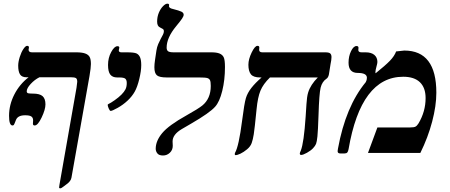

<svg xmlns="http://www.w3.org/2000/svg" viewBox="-20 -841 2473 1056"><path d="M126 -416Q100.1 -416 90.1 -431.9Q80.1 -447.8 80.1 -480Q80.1 -500.5 88.6 -527.6Q97.2 -554.7 108.9 -571.8Q120.6 -588.9 128.9 -588.9Q139.2 -588.9 139.2 -580.1L137.2 -567.9Q137.2 -553.2 155.8 -553.2H398.9Q430.2 -553.2 447.8 -547.1Q465.3 -541 472.7 -528.3Q480 -515.6 480 -488.8Q480 -468.8 472.2 -422.9L373 136.2Q369.6 155.3 348.1 170.9L332 183.1Q317.4 194.8 312 194.8Q308.1 194.8 306.6 193.8Q305.2 192.9 305.2 189L307.1 174.8L400.9 -358.9Q404.8 -387.7 404.8 -391.1Q404.8 -407.7 397 -411.9Q389.2 -416 371.1 -416H196.8Q170.4 -402.8 148.7 -379.2Q127 -355.5 127 -338.9Q127 -329.1 137 -327.6Q147 -326.2 161.1 -326.2Q198.7 -326.2 214.4 -312Q230 -297.9 230 -267.1Q230 -238.8 209 -194.8Q188 -150.9 170.9 -150.9Q161.1 -150.9 161.1 -160.2L162.1 -179.2Q162.1 -193.4 152.6 -200.2Q143.1 -207 118.2 -207Q77.1 -207 67.4 -180.2Q59.1 -158.2 56.4 -154.5Q53.7 -150.9 48.8 -150.9Q29.8 -150.9 29.8 -204.1Q29.8 -264.6 58.8 -321.3Q87.9 -377.9 137.2 -416Z M677.2 -553.2Q718.3 -553.2 731.2 -546.9Q744.1 -540.5 750.5 -525.4Q756.8 -510.3 756.8 -482.9Q756.8 -450.7 746.1 -406.5Q735.4 -362.3 720.9 -336.7Q706.5 -311 681.9 -287.8Q657.2 -264.6 627.2 -247.8Q597.2 -231 588.9 -231Q583.5 -231 577.9 -244.4Q572.3 -257.8 572.3 -264.2Q572.3 -267.1 577.6 -269.5Q587.9 -273.9 610.6 -289.8Q633.3 -305.7 648.2 -320.8Q663.1 -335.9 670.2 -349.9Q677.2 -363.8 677.2 -384.8Q677.2 -400.4 669.7 -407.7Q662.1 -415 635.3 -415H624Q599.1 -415 586.7 -430.7Q574.2 -446.3 574.2 -483.9Q574.2 -522.9 591.6 -554.9Q608.9 -586.9 626 -586.9Q636.2 -586.9 636.2 -579.1L633.3 -564Q633.3 -553.2 647.9 -553.2Z M896.5 -415Q857.4 -415 843.3 -426.5Q829.1 -438 829.1 -471.2Q829.1 -487.8 832.5 -510.3Q835.9 -532.7 840.3 -563Q843.3 -582.5 850.1 -598.4Q856.9 -614.3 863.8 -627Q870.6 -639.6 876 -649.9Q881.3 -660.2 881.3 -668.9Q881.3 -678.2 875.2 -681.9Q869.1 -685.5 860.4 -689.9Q844.2 -696.8 844.2 -722.2Q844.2 -748.5 853.5 -770.8Q862.8 -793 876.5 -806.9Q890.1 -820.8 900.4 -820.8Q910.2 -820.8 910.2 -813L909.2 -807.1Q909.2 -795.9 933.1 -791Q964.4 -783.2 977.3 -777.1Q990.2 -771 990.2 -759.8Q990.2 -752 981.2 -738.5Q972.2 -725.1 949.2 -697.3Q896.5 -633.8 896.5 -579.1Q896.5 -564.9 904.5 -559.1Q912.6 -553.2 935.1 -553.2H1142.1Q1171.4 -553.2 1187.5 -546.6Q1203.6 -540 1210.4 -525.9Q1217.3 -511.7 1217.3 -472.2Q1217.3 -401.4 1202.4 -341.1Q1187.5 -280.8 1163.1 -253.9Q1133.3 -220.2 1032.2 -161.6L979.5 -130.9Q929.2 -101.1 929.2 -63L930.2 -39.1Q930.2 -16.1 914.3 -1Q898.4 14.2 876.5 14.2Q854.5 14.2 845.5 2.7Q836.4 -8.8 836.4 -22.9Q836.4 -65.9 872.1 -108.9Q907.7 -151.9 1005.9 -206.5Q1069.8 -242.2 1092.8 -260.7Q1115.7 -279.3 1127.4 -306.2Q1139.2 -333 1139.2 -368.2Q1139.2 -391.6 1135 -399.9Q1130.9 -408.2 1120.6 -411.6Q1110.4 -415 1073.2 -415Z M1275.9 12.2Q1271 12.2 1271 5.9L1272.9 -1Q1293.5 -36.6 1311.5 -176.8Q1323.7 -272.5 1332.3 -301Q1340.8 -329.6 1362.5 -357.4Q1384.3 -385.3 1418.9 -415H1411.1Q1373.5 -415 1359.9 -432.4Q1346.2 -449.7 1346.2 -484.9Q1346.2 -515.1 1364 -552Q1381.8 -588.9 1396 -588.9Q1406.2 -588.9 1406.2 -580.1L1405.3 -566.9Q1405.3 -553.2 1422.9 -553.2H1769Q1789.6 -553.2 1796.4 -546.9Q1803.2 -540.5 1803.2 -526.9Q1803.2 -512.2 1797.9 -487.8L1789.1 -432.1Q1785.6 -414.6 1775.9 -408.2Q1751.5 -392.1 1743.4 -358.6Q1735.4 -325.2 1731.9 -209Q1729 -120.1 1725.8 -90.6Q1722.7 -61 1718.3 -49.8Q1713.9 -38.6 1701.7 -25.6Q1689.5 -12.7 1668.2 -0.7Q1647 11.2 1636.2 11.2Q1628.9 11.2 1628.9 2.9L1630.4 -3.4L1634.3 -12.2Q1651.4 -55.2 1661.1 -200.2L1665.5 -268.1Q1668 -309.6 1674.6 -331.5Q1681.2 -353.5 1694.8 -374.5Q1708.5 -395.5 1728 -415H1464.8Q1427.7 -378.9 1412.6 -342.5Q1397.5 -306.2 1391.1 -239.7Q1380.4 -131.3 1375.7 -102.5Q1371.1 -73.7 1364.3 -54.4Q1357.4 -35.2 1338.9 -19.8Q1320.3 -4.4 1303 3.9Q1285.6 12.2 1275.9 12.2Z M2235.8 -140.1Q2256.8 -140.1 2265.1 -144.5Q2273.4 -148.9 2281.7 -162.1Q2320.8 -227.5 2320.8 -301.8Q2320.8 -358.4 2289.6 -388.7Q2258.3 -418.9 2197.8 -418.9Q1965.3 -418.9 1897 -20Q1894.5 -7.3 1889.9 -2.2Q1885.3 2.9 1875 2.9H1851.1Q1836.9 2.9 1836.9 -9.8L1838.9 -23.9Q1880.9 -254.9 1991.7 -389.2Q1998 -400.4 1998 -413.1Q1998 -439.9 1947.8 -439.9Q1897 -439.9 1897 -496.1Q1897 -531.2 1910.6 -559.6Q1924.3 -587.9 1940.9 -587.9Q1951.7 -587.9 1951.7 -578.1L1950.7 -565.9Q1950.7 -553.2 1968.8 -553.2H1990.7Q2022 -553.2 2038.8 -539.1Q2055.7 -524.9 2055.7 -500Q2055.7 -492.7 2050.3 -473.6Q2044.9 -454.1 2044.9 -444.8V-441.4L2045.9 -438Q2100.1 -481.4 2124.8 -507.1Q2149.4 -532.7 2158.7 -558.1L2203.6 -563Q2379.9 -563 2379.9 -331.1Q2379.9 -259.3 2356.9 -172.1Q2334 -85 2292 0H2003.9L2055.7 -140.1Z"/></svg>

Font: Liberation Serif
Style: Bold Italic
Weight: 700
Italic angle: -16.333°
Designer: Steve Matteson
Foundry: Ascender Corporation
Version: Version 2.1.5